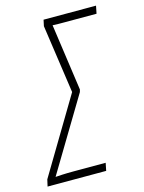

<svg xmlns="http://www.w3.org/2000/svg" viewBox="-152 -780 632 845"><g transform="rotate(-15 164.0 -357.0)"><path d="M-42 0H225L232 -35H85C43 -35 20 -33 3 -32L203 -365L206 -376L163 -680C184 -679 197 -679 216 -679H363L370 -714H131L125 -686L170 -374L-35 -31Z"/></g></svg>

Font: Noto Sans ExtraCondensed ExtraLight
Style: Italic
Weight: 200
Width: 2
Italic angle: -12°
Designer: Monotype Design Team
Foundry: Monotype Imaging Inc.
Version: Version 2.013